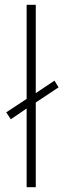

<svg xmlns="http://www.w3.org/2000/svg" viewBox="-20 -780 264 800"><path d="M91 0V-328L25 -283L6 -312L91 -368V-760H129V-392L207 -444L224 -416L129 -353V0Z"/></svg>

Font: Noto Sans Armenian ExtraLight
Style: Regular
Weight: 250
Designer: Monotype Design Team
Foundry: Monotype Imaging Inc.
Version: Version 2.007